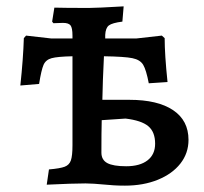

<svg xmlns="http://www.w3.org/2000/svg" viewBox="-20 -577 642 604"><path d="M573 -137Q573 -95 547.5 -62.5Q522 -30 476.5 -11.5Q431 7 373 7Q353 7 338 6Q323 5 313 4Q271 0 249 0Q209 0 127 4L134 -44Q169 -47 183.5 -52.5Q198 -58 203 -72.5Q208 -87 208 -120V-400Q161 -399 142.5 -394Q124 -389 117 -373Q110 -357 103 -313L44 -308Q53 -392 55 -457L62 -465L141 -456H208V-465Q208 -489 202 -497Q196 -505 178 -505L148 -504L144 -509L151 -553Q184 -552 260 -552Q284 -552 369 -557L365 -509Q333 -505 322.5 -497Q312 -489 311 -467V-456H409L489 -465L498 -457Q498 -405 507 -319L448 -315Q440 -357 430.5 -373Q421 -389 396.5 -394Q372 -399 307 -400Q303 -320 302 -263H387Q476 -263 524.5 -230.5Q573 -198 573 -137ZM468 -125Q468 -162 446.5 -180Q425 -198 375 -204L300 -199Q299 -162 299 -97Q299 -74 317.5 -64Q336 -54 377 -54Q420 -54 444 -72.5Q468 -91 468 -125Z"/></svg>

Font: Alegreya SC Medium
Style: Regular
Weight: 500
Designer: Juan Pablo del Peral
Foundry: Huerta Tipografica
Version: Version 2.007; ttfautohint (v1.6)